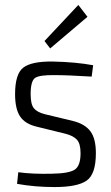

<svg xmlns="http://www.w3.org/2000/svg" viewBox="-20 -746 448 777"><path d="M334 -678 183 -550 160 -580 297 -726ZM193 -497Q287 -495 357 -482L351 -436Q253 -442 202 -442Q141 -443 122.5 -431Q104 -419 104 -365Q104 -324 117 -308Q130 -292 161 -284L277 -256Q324 -244 346 -214.5Q368 -185 368 -126Q368 -41 330.5 -15Q293 11 201 11Q120 11 49 -2L54 -49Q113 -41 189 -43Q259 -44 282.5 -59.5Q306 -75 306 -126Q306 -165 291 -181Q276 -197 244 -205L130 -233Q82 -244 61.5 -274.5Q41 -305 41 -365Q41 -447 74.5 -472.5Q108 -498 193 -497Z"/></svg>

Font: exo2condensed_l
Style: Regular
Weight: 300
Width: 3
Designer: Natanael Gama
Version: Version 1.001;PS 001.001;hotconv 1.0.70;makeotf.lib2.5.58329